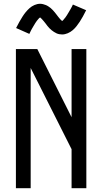

<svg xmlns="http://www.w3.org/2000/svg" viewBox="-20 -994 540 1014"><path d="M64 0V-735H177L358 -375V-735H436V0H358V-206L142 -635V0ZM308 -812Q300 -812 292.5 -813.5Q285 -815 278.5 -818Q272 -821 265 -825.5Q258 -830 252.5 -834.5Q247 -839 241 -845Q235 -851 230.5 -857Q226 -863 221.5 -869Q217 -875 211.5 -881.5Q206 -888 201 -893.5Q196 -899 192 -902Q189 -900 187 -898.5Q185 -897 182 -893Q179 -889 177.5 -887.5Q176 -886 174.5 -884Q173 -882 171.5 -879.5Q170 -877 168 -874.5Q166 -872 164.5 -869Q163 -866 161 -863Q159 -860 157 -856.5Q155 -853 153 -849.5Q151 -846 148.5 -842Q146 -838 144 -833.5Q142 -829 139.5 -824.5Q137 -820 135 -815L65 -846Q74 -864 82.5 -879Q91 -894 99 -906.5Q107 -919 115.5 -929.5Q124 -940 135.5 -950.5Q147 -961 162 -967.5Q177 -974 192 -974Q200 -974 207.5 -972Q215 -970 221.5 -967.5Q228 -965 235 -960.5Q242 -956 247.5 -951.5Q253 -947 259 -940.5Q265 -934 269.5 -928.5Q274 -923 278.5 -917Q283 -911 288.5 -904Q294 -897 298.5 -892Q303 -887 308 -883Q311 -885 313 -887Q315 -889 318 -893Q321 -897 322.5 -898.5Q324 -900 325.5 -902Q327 -904 328.5 -906.5Q330 -909 332 -911.5Q334 -914 335.5 -917Q337 -920 339 -923Q341 -926 343 -929.5Q345 -933 347 -936.5Q349 -940 351.5 -944Q354 -948 356 -952Q358 -956 360.5 -960.5Q363 -965 365 -970L435 -940Q426 -922 417.5 -906.5Q409 -891 401 -879Q393 -867 384.5 -856Q376 -845 364.5 -835Q353 -825 338 -818.5Q323 -812 308 -812Z"/></svg>

Font: iosevka_custom_sans_ss08
Style: Regular
Weight: 400
Designer: Belleve Invis
Foundry: Belleve Invis
Version: Version 10.3.0; ttfautohint (v1.8.3)